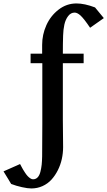

<svg xmlns="http://www.w3.org/2000/svg" viewBox="-161 -792 608 1087"><path d="M312.5 -434.1H194.8V-408.7V-113.8Q194.8 -71.3 195.6 -30.5Q196.3 10.3 196.3 40.5Q196.3 74.7 189 108.2Q181.6 141.6 166.5 171.6Q151.4 201.7 130.4 224.9Q109.4 248 79.8 261.5Q50.3 274.9 16.1 274.9Q-3.9 274.9 -36.9 267.6Q-69.8 260.3 -97.7 249.5Q-99.6 246.1 -103.8 239.5Q-107.9 232.9 -109.9 229.5L-109.4 230Q-132.8 192.4 -141.1 178.2L-47.4 136.7Q-46.9 137.7 -41 148.7Q-35.2 159.7 -31 167Q-26.9 174.3 -19 186Q-11.2 197.8 -4.6 204.8Q2 211.9 10.3 217.5Q18.6 223.1 25.9 223.1Q41.5 223.1 52 212.2Q62.5 201.2 67.6 180.9Q72.8 160.6 75 140.4Q77.1 120.1 77.6 92.8Q78.6 43.9 78.6 -89.4V-384.3V-434.1H12.2V-488.3H77.6V-538.1Q77.6 -595.7 101.3 -648.9Q125 -702.1 170.4 -737.3Q215.8 -772.5 272 -772.5Q317.4 -772.5 377 -750L426.8 -689.5L349.1 -634.8Q314.5 -686.5 293.9 -705.1Q275.9 -720.7 261.7 -720.7Q239.7 -720.7 224.6 -700.7Q209.5 -680.7 203.4 -652.6Q197.3 -624.5 196.3 -590.8Q194.8 -546.9 194.8 -488.3H312.5Z"/></svg>

Font: Flanker
Style: Bold
Weight: 700
Designer: Flanker
Foundry: Flanker
Version: Version 2.021